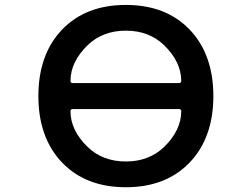

<svg xmlns="http://www.w3.org/2000/svg" viewBox="-20 -785 1040 794"><path d="M163.1 -233.4Q138.7 -301.8 138.7 -387.7Q138.7 -473.6 163.1 -542Q187.5 -611.3 237.3 -663.1Q286.1 -713.9 352.1 -739.3Q418 -764.6 500.5 -764.6Q583 -764.6 648.9 -739.3Q714.8 -713.9 764.2 -662.6Q813.5 -611.3 837.9 -542Q862.3 -473.6 862.3 -387.7Q862.3 -301.8 837.9 -233.4Q813.5 -164.1 764.2 -112.8Q714.8 -61.5 648.9 -36.1Q583 -10.7 500.5 -10.7Q418 -10.7 352.1 -36.1Q286.1 -61.5 236.8 -112.8Q187.5 -164.1 163.1 -233.4ZM280.3 -334Q276.4 -334 273.4 -331.1Q271.5 -328.1 271.5 -325.2Q271.5 -246.1 342.8 -176.8Q405.3 -117.2 500.5 -117.2Q595.7 -117.2 658.2 -176.8Q729.5 -246.1 729.5 -325.2Q729.5 -328.1 727.5 -331.1Q724.6 -334 720.7 -334ZM720.7 -441.4Q724.6 -441.4 727.5 -444.3Q729.5 -447.3 729.5 -450.2Q729.5 -529.3 658.2 -598.6Q595.7 -658.2 500.5 -658.2Q405.3 -658.2 342.8 -598.6Q271.5 -529.3 271.5 -450.2Q271.5 -447.3 273.4 -444.3Q276.4 -441.4 280.3 -441.4Z"/></svg>

Font: Rounded-X Mgen+ 1m medium
Style: Regular
Weight: 500
Designer: [Source Han Sans]
Ryoko NISHIZUKA  (kana & ideographs); Paul D. Hunt (Latin, Greek & Cyrillic); Wenlong ZHANG  (bopomofo
Version: Version 1.059.20150602